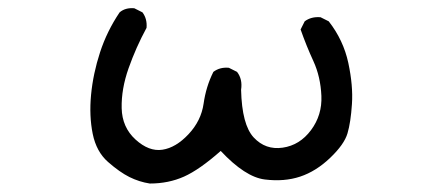

<svg xmlns="http://www.w3.org/2000/svg" viewBox="-20 -429 1040 460"><path d="M338.9 10.7Q313.5 6.8 290 -4.9Q266.6 -16.6 238.8 -41Q210.9 -65.4 202.1 -108.4Q193.4 -151.4 198.2 -202.1Q203.1 -252.9 219.7 -303.7Q236.3 -354.5 266.6 -399.4Q280.3 -411.1 301.8 -409.2L321.3 -399.4Q333 -383.8 331.1 -362.3Q305.7 -315.4 288.1 -265.6Q270.5 -215.8 271.5 -169.9Q272.5 -124 304.7 -94.7Q336.9 -65.4 369.1 -70.3Q401.4 -75.2 431.6 -107.4Q461.9 -139.6 467.8 -180.7Q473.6 -221.7 491.2 -256.8Q506.8 -268.6 528.3 -266.6L547.9 -256.8Q561.5 -239.3 557.6 -213.9Q559.6 -129.9 587.9 -99.6Q616.2 -69.3 657.2 -75.2Q698.2 -81.1 725.1 -117.2Q752 -153.3 750 -199.2Q748 -245.1 731 -282.2Q713.9 -319.3 700.2 -358.4L710 -377.9Q725.6 -389.6 748 -387.7L767.6 -377.9Q802.7 -333 814.5 -278.3Q826.2 -223.6 823.2 -179.7Q820.3 -135.7 812.5 -109.4Q804.7 -83 771 -50.8Q737.3 -18.6 699.2 -5.9Q661.1 6.8 614.3 1Q567.4 -4.9 508.8 -67.4Q458 -22.5 420.9 -5.9Q383.8 10.7 338.9 10.7Z"/></svg>

Font: NaikaiFont
Style: Regular-Lite
Weight: 400
Version: Version 1.67